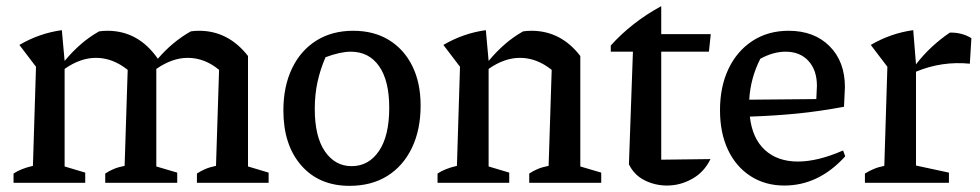

<svg xmlns="http://www.w3.org/2000/svg" viewBox="-20 -594 3186 624"><path d="M24 0V-30Q36 -38 51 -44Q66 -50 87 -55L97 -377L43 -448Q108 -486 181 -496L190 -396Q215 -426 242.5 -450Q270 -474 302 -492Q314 -494 329 -494Q430 -494 493 -403Q540 -458 600 -492Q612 -494 627 -494Q722 -494 786 -412V-53L853 -33V0H620V-30Q632 -38 647 -44.5Q662 -51 682 -55L692 -367Q645 -406 590 -406Q540 -406 488 -370V-53L556 -33V0H322V-30Q334 -38 349 -44.5Q364 -51 385 -55L395 -367Q346 -406 292 -406Q241 -406 190 -370V-53L257 -33V0Z M1116 10Q1017 10 959 -56.5Q901 -123 901 -235Q901 -313 929 -371.5Q957 -430 1008 -462Q1059 -494 1128 -494Q1195 -494 1244 -464Q1293 -434 1320 -379.5Q1347 -325 1347 -251Q1347 -172 1318.5 -113Q1290 -54 1238.5 -22Q1187 10 1116 10ZM1123 -54Q1178 -54 1211.5 -103Q1245 -152 1245 -244Q1245 -332 1212 -379Q1179 -426 1120 -426Q1086 -426 1038 -408Q1021 -369 1012 -328Q1003 -287 1003 -240Q1003 -150 1036 -102Q1069 -54 1123 -54Z M1402 0V-30Q1414 -38 1429 -44Q1444 -50 1465 -55L1475 -377L1421 -448Q1486 -486 1559 -496L1568 -396Q1593 -426 1620.5 -450Q1648 -474 1680 -492Q1692 -494 1707 -494Q1803 -494 1866 -412V-53L1934 -33V0H1700V-30Q1712 -38 1727 -44.5Q1742 -51 1763 -55L1773 -367Q1724 -406 1670 -406Q1619 -406 1568 -370V-53L1635 -33V0Z M2129 -574V-483H2290L2284 -426H2129V-75L2289 -77Q2269 -35 2230 -13Q2191 9 2148 9Q2109 9 2075 -8Q2041 -25 2024 -60L2037 -426H1965V-446Q1998 -483 2039.5 -515.5Q2081 -548 2129 -574Z M2529 9Q2467 9 2419.5 -21.5Q2372 -52 2346 -107Q2320 -162 2320 -236Q2320 -312 2347.5 -370Q2375 -428 2425.5 -461Q2476 -494 2543 -494Q2626 -494 2676 -444Q2726 -394 2726 -311L2723 -247Q2642 -232 2571.5 -225Q2501 -218 2417 -215Q2425 -144 2466 -106.5Q2507 -69 2573 -69Q2638 -69 2720 -105L2727 -86Q2641 9 2529 9ZM2451 -403Q2419 -340 2415 -270L2633 -272L2635 -315Q2635 -366 2607.5 -396Q2580 -426 2533 -426Q2493 -426 2451 -403Z M2791 0V-30Q2804 -38 2819 -44.5Q2834 -51 2854 -55L2864 -377L2810 -448Q2875 -486 2948 -496L2957 -385Q2981 -416 3008.5 -441.5Q3036 -467 3067 -488Q3106 -489 3137 -470L3132 -387Q3041 -396 2957 -361V-56L3064 -33V0Z"/></svg>

Font: Piazzolla Medium
Style: Regular
Weight: 500
Designer: Juan Pablo del Peral
Foundry: Huerta Tipografica
Version: Version 1.330